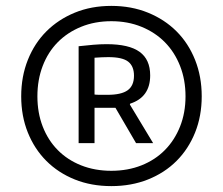

<svg xmlns="http://www.w3.org/2000/svg" viewBox="-20 -773 756 652"><path d="M247 -616Q273 -619 297 -621Q321 -623 342 -623Q418 -623 454 -597Q490 -571 490 -517Q490 -443 422 -421L421 -418L500 -287H442L372 -407H301V-287H247ZM345 -451Q392 -451 413.5 -466.5Q435 -482 435 -516Q435 -548 415.5 -563.5Q396 -579 348 -579Q340 -579 326 -578.5Q312 -578 301 -577V-452Q307 -451 320.5 -451Q334 -451 345 -451ZM358 -141Q290 -141 234 -163.5Q178 -186 137.5 -226.5Q97 -267 74.5 -323Q52 -379 52 -446Q52 -513 74.5 -569.5Q97 -626 137.5 -666.5Q178 -707 234 -730Q290 -753 358 -753Q426 -753 482.5 -730Q539 -707 579.5 -666.5Q620 -626 642.5 -569.5Q665 -513 665 -446Q665 -379 642.5 -323Q620 -267 579.5 -226.5Q539 -186 482.5 -163.5Q426 -141 358 -141ZM358 -193Q414 -193 460.5 -211.5Q507 -230 540 -263.5Q573 -297 591.5 -343.5Q610 -390 610 -446Q610 -502 591.5 -549Q573 -596 540 -629.5Q507 -663 460.5 -682Q414 -701 358 -701Q302 -701 255.5 -682Q209 -663 176 -629.5Q143 -596 125 -549Q107 -502 107 -446Q107 -390 125 -343.5Q143 -297 176 -263.5Q209 -230 255.5 -211.5Q302 -193 358 -193Z"/></svg>

Font: Encode Sans Normal
Style: Medium
Weight: 500
Designer: Pablo Impallari, Andres Torresi
Foundry: Pablo Impallari, Andres Torresi
Version: Version 1.000; ttfautohint (v1.00) -l 8 -r 50 -G 200 -x 14 -